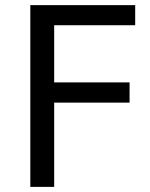

<svg xmlns="http://www.w3.org/2000/svg" viewBox="-20 -731 585 751"><path d="M98.6 0V-710.9H508.8V-632.3H191.9V-408.7H486.8V-329.6H191.9V0Z"/></svg>

Font: Muli
Style: Regular
Weight: 400
Designer: Vernon Adams
Foundry: newtypography
Version: Version 2; ttfautohint (v1.00rc1.6-4cba) -l 8 -r 50 -G 200 -